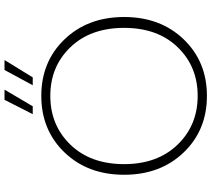

<svg xmlns="http://www.w3.org/2000/svg" viewBox="-62 -844 915 830"><g transform="rotate(-90 395.0 -429.5)"><path d="M639.5 -607.5Q736 -507 736 -350Q736 -193 639.5 -92.5Q543 8 395 8Q247 8 150.5 -92.5Q54 -193 54 -350Q54 -507 150.5 -607.5Q247 -708 395 -708Q543 -708 639.5 -607.5ZM100 -350Q100 -206 184 -119Q268 -32 395 -32Q522 -32 605.5 -118.5Q689 -205 689 -350Q689 -495 605.5 -582Q522 -669 395 -669Q268 -669 184 -582Q100 -495 100 -350ZM378 -867H422L350 -745H316ZM507 -867H550L475 -745H441Z"/></g></svg>

Font: Poppins ExtraLight
Style: Regular
Weight: 275
Designer: Ninad Kale (Devanagari), Jonny Pinhorn (Latin)
Foundry: Indian Type Foundry
Version: Version 3.200;PS 1.000;hotconv 16.6.54;makeotf.lib2.5.65590